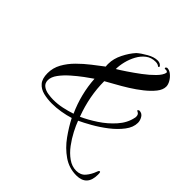

<svg xmlns="http://www.w3.org/2000/svg" viewBox="-182 -599 893 893"><g transform="rotate(45 265.0 -152.5)"><path d="M461 174Q413 174 374 147Q335 120 306 79.5Q277 39 257 0Q232 8 202 13Q172 18 144 18Q114 18 88 11.5Q62 5 46 -13.5Q30 -32 30 -68Q30 -103 47 -133.5Q64 -164 90.5 -190.5Q117 -217 146 -239.5Q175 -262 200 -281Q199 -286 199 -290.5Q199 -295 199 -299Q199 -332 216.5 -367Q234 -402 256 -426Q273 -441 300.5 -456.5Q328 -472 351 -472Q369 -472 378 -458L373 -452Q364 -461 348 -461Q320 -461 300 -445.5Q280 -430 267 -406Q254 -382 247.5 -355.5Q241 -329 241 -306Q258 -316 285.5 -334.5Q313 -353 342.5 -375Q372 -397 394 -419.5Q416 -442 420 -460Q419 -468 409 -468Q406 -468 402.5 -468Q399 -468 399 -472Q399 -474 402 -476.5Q405 -479 407 -479Q421 -479 434.5 -468Q448 -457 456.5 -442Q465 -427 465 -414Q465 -393 447.5 -371Q430 -349 403 -327.5Q376 -306 345.5 -287Q315 -268 287.5 -253Q260 -238 243 -228Q243 -130 280 -31Q316 -47 355.5 -73Q395 -99 425.5 -133.5Q456 -168 464 -208Q465 -210 465 -213Q465 -216 465 -217Q465 -232 453 -237Q452 -238 450 -238.5Q448 -239 448 -241Q448 -243 451 -245Q454 -247 455 -247Q473 -247 482 -232Q491 -217 491 -202Q491 -172 468.5 -142.5Q446 -113 413 -87.5Q380 -62 345.5 -42.5Q311 -23 287 -12Q295 10 310 39Q325 68 345.5 95.5Q366 123 391.5 141Q417 159 445 159Q474 159 490.5 139.5Q507 120 516 95Q517 93 519 88Q521 83 525 83Q529 83 529.5 89Q530 95 530 100Q530 174 461 174ZM136 1Q165 1 193.5 -5Q222 -11 249 -20Q209 -109 203 -204Q188 -194 163 -175.5Q138 -157 113 -135Q88 -113 71 -90Q54 -67 54 -46Q54 -26 68 -15.5Q82 -5 101.5 -2Q121 1 136 1Z"/></g></svg>

Font: Caramel
Style: Regular
Weight: 400
Designer: Robert E. Leuschke
Foundry: Robert E. Leuschke
Version: Version 1.010